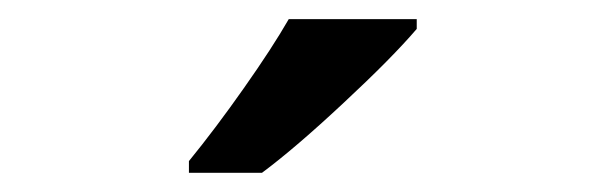

<svg xmlns="http://www.w3.org/2000/svg" viewBox="-20 -786 632 200"><path d="M176.8 -606V-618.2Q204.6 -652.3 234.1 -694.3Q263.7 -736.3 280.8 -766.1H414.1V-755.9Q388.7 -726.1 338.1 -679Q287.6 -631.8 252.9 -606Z"/></svg>

Font: f4_46533          
Style: Regular
Weight: 600
Foundry: Ascender Corporation
Version: Version 1.10